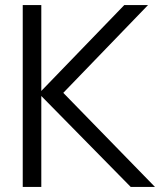

<svg xmlns="http://www.w3.org/2000/svg" viewBox="-20 -740 634 760"><path d="M143.5 0H70V-720H143.5V-380L472 -720H566L230.5 -372.5L593.5 0H497.5L143.5 -360Z"/></svg>

Font: CCSD_manrope
Style: Regular
Weight: 400
Designer: Mikhail Sharanda
Foundry: Mikhail Sharanda
Version: Version 4.503